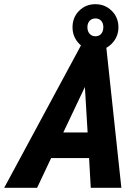

<svg xmlns="http://www.w3.org/2000/svg" viewBox="-82 -896 657 916"><path d="M-62 0 310 -690H423L497 0H351L343 -142H162L95 0ZM220 -264H336L323 -481ZM264 -766Q264 -813 295.5 -844.5Q327 -876 373 -876Q419 -876 451 -844.5Q483 -813 483 -766Q483 -720 451 -687.5Q419 -655 373 -655Q327 -655 295.5 -687.5Q264 -720 264 -766ZM335 -766Q335 -747 345.5 -735Q356 -723 373 -723Q391 -723 401 -735Q411 -747 411 -766Q411 -785 401 -796.5Q391 -808 373 -808Q356 -808 345.5 -796.5Q335 -785 335 -766Z"/></svg>

Font: Radio Canada Condensed
Style: Bold Italic
Weight: 700
Width: 3
Italic angle: -12°
Designer: Charles Daoud, Etienne Aubert Bonn, Alexandre Saumier Demers, Jacques Le Bailly
Foundry: Radio-Canada
Version: Version 2.104; ttfautohint (v1.8.4.7-5d5b);gftools[0.9.28.de